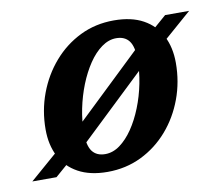

<svg xmlns="http://www.w3.org/2000/svg" viewBox="-94 -543 721 626"><g transform="rotate(-10 267.0 -229.5)"><path d="M319.5 -471Q377.5 -471 416.5 -449.5Q455.5 -428 475.2 -389.5Q495 -351 495 -300Q495 -237 474.2 -181Q453.5 -125 415.8 -81.5Q378 -38 326.8 -13Q275.5 12 214.5 12Q157 12 117.8 -9.5Q78.5 -31 58.8 -69.5Q39 -108 39 -159Q39 -221.5 60 -277.8Q81 -334 118.8 -377.5Q156.5 -421 207.5 -446Q258.5 -471 319.5 -471ZM217 -46.5Q242.5 -46.5 265.8 -63.5Q289 -80.5 308.8 -109.5Q328.5 -138.5 343.2 -175.5Q358 -212.5 366 -253Q374 -293.5 374 -332.5Q374 -374.5 359.8 -393.5Q345.5 -412.5 317 -412.5Q292 -412.5 268.5 -395.5Q245 -378.5 225.5 -349.5Q206 -320.5 191.2 -283.5Q176.5 -246.5 168.2 -206Q160 -165.5 160 -126.5Q160 -84.5 174.2 -65.5Q188.5 -46.5 217 -46.5ZM487.5 -459H567L452.5 -359L420.5 -340.5L143 -76.5L112.5 -57L47 0H-33L81 -99L113 -117L391 -382.5L422 -402Z"/></g></svg>

Font: Newsreader SemiBold
Style: Italic
Weight: 600
Italic angle: -17°
Designer: Hugues Gentile
Foundry: Production Type
Version: Version 1.003